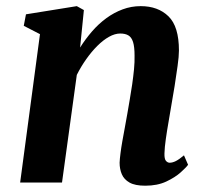

<svg xmlns="http://www.w3.org/2000/svg" viewBox="-20 -580 652 610"><path d="M234.5 -429Q251.5 -456 272.2 -480Q293 -504 317.5 -522Q342 -540 369.5 -550.2Q397 -560.5 427 -560.5Q482 -560.5 515.2 -528.2Q548.5 -496 548.5 -419.5Q548.5 -401 544.2 -370.5Q540 -340 534.8 -306.8Q529.5 -273.5 524.5 -246Q520.5 -221 515.5 -192.8Q510.5 -164.5 506.8 -138.2Q503 -112 502.5 -92.5Q502 -75 507.2 -69Q512.5 -63 519 -63Q528 -63 538.5 -68.2Q549 -73.5 564.5 -86.5L577.5 -56.5Q572 -48.5 554.2 -32.5Q536.5 -16.5 508.2 -3.2Q480 10 441.5 10Q409 10 391.5 0Q374 -10 367 -26.5Q360 -43 360 -63Q360.5 -75 362.8 -92.8Q365 -110.5 368.8 -132Q372.5 -153.5 376.8 -175.8Q381 -198 384.5 -218.5Q388 -239.5 392.2 -263.5Q396.5 -287.5 400 -312.2Q403.5 -337 405.8 -360.2Q408 -383.5 407.5 -403.5Q407.5 -431 402.8 -446.2Q398 -461.5 388 -467.5Q378 -473.5 362 -473.5Q345 -473.5 326.2 -463Q307.5 -452.5 289 -434Q270.5 -415.5 253.8 -391.8Q237 -368 224 -342L177 0H44L107 -471.5L55.5 -498L62.5 -534.5L224 -560.5L246.5 -548Z"/></svg>

Font: Merriweather 36pt
Style: Bold Italic
Weight: 700
Italic angle: -7.8°
Version: Version 2.101